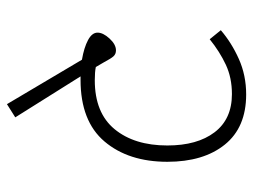

<svg xmlns="http://www.w3.org/2000/svg" viewBox="-108 -609 729 553"><g transform="rotate(90 256.5 -332.5)"><path d="M210 -200H200L318 -12L280 12L152 -204Q117 -210 95.5 -221.5Q74 -233 74 -249Q74 -265 91 -283.5Q108 -302 125 -302Q136 -302 142.5 -294.5Q149 -287 159 -268L173 -244Q187 -241 211 -241Q305 -241 352 -298Q399 -355 399 -450Q399 -536 361 -586Q323 -636 251 -636Q204 -636 166.5 -618.5Q129 -601 93 -572L67 -604Q103 -635 150 -656Q197 -677 252 -677Q347 -677 396.5 -615.5Q446 -554 446 -450Q446 -338 387.5 -269Q329 -200 210 -200Z"/></g></svg>

Font: FiraGO ExtraLight
Style: Regular
Weight: 200
Designer: bBox Type
Foundry: bBox Type GmbH
Version: Version 1.001